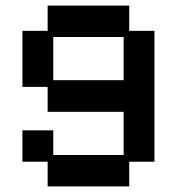

<svg xmlns="http://www.w3.org/2000/svg" viewBox="-20 -476 632 685"><path d="M150 189V101H60V-11H170V77H421V-77H150V-166H60V-366H150V-456H441V-366H531V101H441V189ZM170 -190H421V-344H170Z"/></svg>

Font: Pixelify Sans Medium
Style: Regular
Weight: 500
Designer: Stefie Justprince
Foundry: Typecalism Foundryline
Version: Version 1.000;February 13, 2025;FontCreator 15.0.0.3015 64-b